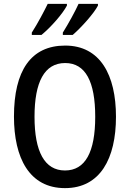

<svg xmlns="http://www.w3.org/2000/svg" viewBox="-20 -960 670 990"><path d="M485 -931V-940H385C370 -906 333 -838 304 -792V-780H355C397 -816 464 -890 485 -931ZM325 -931V-940H226C209 -905 175 -840 144 -792V-780H194C243 -820 303 -889 325 -931ZM578 -358C578 -573 497 -725 316 -725C139 -725 52 -595 52 -359C52 -146 131 10 315 10C497 10 578 -143 578 -358ZM158 -358C158 -537 209 -635 316 -635C421 -635 471 -539 471 -358C471 -176 420 -81 315 -81C210 -81 158 -178 158 -358Z"/></svg>

Font: Noto Sans Armenian Condensed Medium
Style: Regular
Weight: 500
Width: 3
Designer: Monotype Design Team
Foundry: Monotype Imaging Inc.
Version: Version 2.008